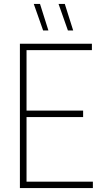

<svg xmlns="http://www.w3.org/2000/svg" viewBox="-20 -964 513 984"><path d="M82 0V-740H451V-707H116V-397H406V-364H116V-33H456V0ZM328 -808 280 -944H312L355 -808ZM201 -808 153 -944H185L228 -808Z"/></svg>

Font: Encode Sans Condensed Thin
Style: Regular
Weight: 100
Width: 3
Designer: Multiple Designers
Foundry: Impallari Type
Version: Version 3.000; ttfautohint (v1.8.3) -l 8 -r 50 -G 200 -x 14 